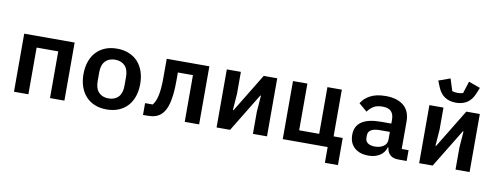

<svg xmlns="http://www.w3.org/2000/svg" viewBox="-71 -1159 4342 1680"><g transform="rotate(10 2100.0 -319.0)"><path d="M76 -516H524V0H396V-415H204V0H76Z M900 12Q841 12 794.5 -7Q748 -26 715.5 -61Q683 -96 665.5 -146Q648 -196 648 -258Q648 -320 665.5 -370Q683 -420 715.5 -455Q748 -490 794.5 -509Q841 -528 900 -528Q958 -528 1005 -509Q1052 -490 1084.5 -455Q1117 -420 1134.5 -370Q1152 -320 1152 -258Q1152 -196 1134.5 -146Q1117 -96 1084.5 -61Q1052 -26 1005 -7Q958 12 900 12ZM900 -86Q955 -86 987 -119.5Q1019 -153 1019 -218V-298Q1019 -363 987 -396.5Q955 -430 900 -430Q845 -430 813 -396.5Q781 -363 781 -298V-218Q781 -153 813 -119.5Q845 -86 900 -86Z M1223 -101H1291Q1303 -116 1312.5 -137Q1322 -158 1328.5 -187Q1335 -216 1338.5 -255Q1342 -294 1342 -345V-516H1721V0H1593V-415H1459V-342Q1459 -273 1453.5 -223Q1448 -173 1438.5 -137.5Q1429 -102 1416.5 -79.5Q1404 -57 1390 -42Q1365 -16 1333 -6Q1301 4 1261 4H1223Z M1876 -516H2001V-321L1990 -175H1996L2204 -516H2324V0H2199V-195L2210 -341H2204L1996 0H1876Z M2863 0H2464V-516H2592V-101H2770V-516H2898V-101H2979V140H2863Z M3490 0Q3443 0 3417.5 -23.5Q3392 -47 3387 -89H3382Q3368 -41 3327 -14.5Q3286 12 3226 12Q3148 12 3102 -29Q3056 -70 3056 -143Q3056 -299 3285 -299H3376V-333Q3376 -382 3352 -407Q3328 -432 3274 -432Q3225 -432 3195 -413Q3165 -394 3144 -364L3071 -426Q3095 -469 3148.5 -498.5Q3202 -528 3287 -528Q3389 -528 3446.5 -480.5Q3504 -433 3504 -339V-96H3565V0ZM3269 -76Q3315 -76 3345.5 -97.5Q3376 -119 3376 -156V-225H3288Q3183 -225 3183 -159V-139Q3183 -108 3206 -92Q3229 -76 3269 -76Z M3676 -516H3801V-321L3790 -175H3796L4004 -516H4124V0H3999V-195L4010 -341H4004L3796 0H3676ZM3900 -577Q3782 -577 3738 -685L3715 -741L3818 -778L3852 -671Q3860 -668 3873.5 -666Q3887 -664 3900 -664Q3913 -664 3926.5 -666Q3940 -668 3948 -671L3982 -778L4085 -741L4062 -685Q4018 -577 3900 -577Z"/></g></svg>

Font: IBM Plex Mono SemiBold
Style: Regular
Weight: 600
Monospace: yes
Designer: Mike Abbink, Paul van der Laan, Pieter van Rosmalen
Foundry: Bold Monday
Version: Version 2.3